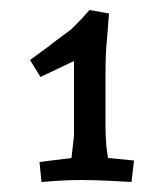

<svg xmlns="http://www.w3.org/2000/svg" viewBox="-20 -686 320 384"><path d="M123 -370 128 -415V-564L61 -532L40 -566L77 -593Q88 -602 104.5 -614Q121 -626 122 -627L143 -648L159 -666L198 -659L194 -608Q191 -581 191 -539V-430Q191 -415 193 -391L196 -370L248 -365L243 -322L208 -324Q166 -326 142 -326Q118 -326 88 -324L63 -322L59 -362Z"/></svg>

Font: Andada
Style: Regular
Weight: 400
Designer: Carolina Giovagnoli
Foundry: Carolina Giovagnoli
Version: Version 1.002